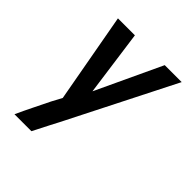

<svg xmlns="http://www.w3.org/2000/svg" viewBox="-200 -653 1001 1001"><g transform="rotate(45 300.0 -152.5)"><path d="M67 215Q88 169 110.5 123.5Q133 78 155 33L185 -23L95 -520H220L270 -157L440 -520H565L262 79L239 123L192 215Z"/></g></svg>

Font: Iosevka Aile
Style: Bold Italic
Weight: 700
Italic angle: -9°
Designer: Belleve Invis
Foundry: Belleve Invis
Version: Version 28.0.1; ttfautohint (v1.8.4)